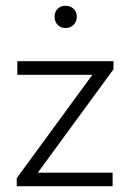

<svg xmlns="http://www.w3.org/2000/svg" viewBox="-20 -645 448 665"><path d="M38 -28 300 -386H40V-433H373V-405L111 -47H370V0H38ZM207 -548Q190 -548 179.5 -559Q169 -570 169 -587Q169 -604 179.5 -614.5Q190 -625 207 -625Q224 -625 235 -614.5Q246 -604 246 -587Q246 -570 235 -559Q224 -548 207 -548Z"/></svg>

Font: Tilda Sans Light
Style: Regular
Weight: 300
Designer: ParaType Ltd
Foundry: ParaType Ltd
Version: Version 1.009